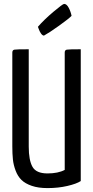

<svg xmlns="http://www.w3.org/2000/svg" viewBox="-20 -952 477 982"><path d="M205 -770Q197 -770 189.5 -781Q182 -792 178 -804L174 -815Q205 -851 253 -891.5Q301 -932 308 -932Q321 -932 331.5 -912Q342 -892 346 -871Q333 -857 282 -820.5Q231 -784 205 -770ZM127 -202Q127 -133 146 -99Q165 -65 223 -65Q277 -65 311 -83V-683Q311 -696 321.5 -698Q332 -700 393 -700V-26Q372 -12 325 -1Q278 10 223 10Q176 10 142.5 -1.5Q109 -13 90 -31.5Q71 -50 60 -79Q49 -108 46 -136.5Q43 -165 43 -204V-683Q43 -696 53.5 -698Q64 -700 127 -700Z"/></svg>

Font: Yanone Kaffeesatz
Style: Regular
Weight: 400
Designer: Yanone (Cyrillic: Daniel Pouzeot)
Foundry: Yanone
Version: Version 1.003;PS 001.003;hotconv 1.0.88;makeotf.lib2.5.64775